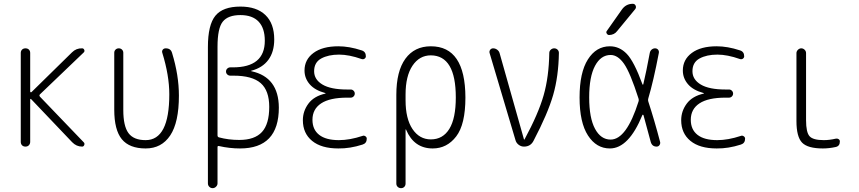

<svg xmlns="http://www.w3.org/2000/svg" viewBox="-20 -775 4540 1015"><path d="M89.8 -25.4V-495.1Q89.8 -505.9 96.7 -512.7Q103.5 -519.5 114.7 -519.5Q126 -519.5 132.8 -512.7Q139.6 -505.9 139.6 -495.1V-291Q139.6 -289.1 141.6 -287.6Q143.6 -286.1 146.5 -288.1L360.4 -498Q382.8 -520.5 414.1 -519.5Q421.9 -519.5 425.3 -511.7Q428.7 -503.9 422.9 -498L191.4 -276.4Q185.5 -270.5 191.4 -263.7L422.9 -22.5Q428.7 -16.6 425.3 -8.3Q421.9 0 414.1 0Q383.8 0 361.3 -23.4L144.5 -251Q143.6 -252.9 141.6 -252Q139.6 -251 139.6 -249V-25.4Q139.6 -14.6 132.8 -7.3Q126 0 114.7 0Q103.5 0 96.7 -6.8Q89.8 -13.7 89.8 -25.4Z M750 9.8Q664.1 9.8 624 -39.1Q584 -87.9 584 -195.3V-496.1Q584 -505.9 590.8 -512.7Q597.7 -519.5 607.9 -519.5Q618.2 -519.5 625 -512.7Q631.8 -505.9 631.8 -496.1V-193.4Q631.8 -108.4 659.2 -71.3Q686.5 -34.2 750 -34.2Q875 -34.2 875 -276.4Q875 -376 837.9 -496.1Q835 -504.9 840.3 -512.2Q845.7 -519.5 856.4 -519.5Q882.8 -519.5 889.6 -495.1Q925.8 -377 925.8 -269.5Q925.8 -127.9 879.9 -59.1Q834 9.8 750 9.8Z M1129.9 -528.3V-59.6Q1129.9 -50.8 1137.7 -48.8Q1187.5 -35.2 1245.1 -35.2Q1326.2 -35.2 1364.7 -77.1Q1403.3 -119.1 1403.3 -210Q1403.3 -295.9 1358.4 -335.4Q1313.5 -375 1214.8 -375H1197.3Q1188.5 -375 1181.6 -381.3Q1174.8 -387.7 1174.8 -397Q1174.8 -406.2 1181.6 -412.6Q1188.5 -418.9 1197.3 -418.9H1210.9Q1379.9 -418.9 1379.9 -559.6Q1379.9 -626 1347.2 -660.6Q1314.5 -695.3 1251 -695.3Q1185.5 -695.3 1157.7 -660.6Q1129.9 -626 1129.9 -528.3ZM1079.1 194.3V-526.4Q1079.1 -643.6 1118.7 -691.9Q1158.2 -740.2 1251 -740.2Q1336.9 -740.2 1383.3 -695.3Q1429.7 -650.4 1429.7 -566.4Q1429.7 -501 1398.9 -459Q1368.2 -417 1309.6 -401.4Q1307.6 -401.4 1307.6 -400.4Q1307.6 -398.4 1309.6 -398.4Q1453.1 -367.2 1454.1 -206.1Q1454.1 9.8 1249 9.8Q1193.4 9.8 1137.7 -2.9Q1129.9 -4.9 1129.9 2.9V194.3Q1129.9 204.1 1122.1 211.9Q1114.3 219.7 1104 219.7Q1093.8 219.7 1086.4 212.4Q1079.1 205.1 1079.1 194.3Z M1700.2 -280.3Q1701.2 -280.3 1701.2 -281.2Q1701.2 -283.2 1699.2 -283.2Q1644.5 -297.9 1617.2 -329.6Q1589.8 -361.3 1589.8 -402.3Q1589.8 -460 1637.2 -495.1Q1684.6 -530.3 1768.6 -530.3Q1826.2 -530.3 1891.6 -508.8Q1914.1 -502 1914.1 -477.5Q1914.1 -469.7 1907.2 -464.8Q1900.4 -460 1891.6 -462.9Q1825.2 -486.3 1772.5 -486.3Q1715.8 -486.3 1678.2 -465.8Q1640.6 -445.3 1640.6 -398.4Q1640.6 -354.5 1684.6 -328.1Q1728.5 -301.8 1815.4 -301.8H1834Q1842.8 -301.8 1849.1 -295.4Q1855.5 -289.1 1855.5 -280.3Q1855.5 -271.5 1849.1 -265.1Q1842.8 -258.8 1834 -258.8H1815.4Q1723.6 -258.8 1677.7 -228.5Q1631.8 -198.2 1631.8 -141.6Q1631.8 -89.8 1667.5 -62Q1703.1 -34.2 1771.5 -34.2Q1829.1 -34.2 1896.5 -56.6Q1904.3 -59.6 1911.6 -54.7Q1918.9 -49.8 1918.9 -42Q1918.9 -17.6 1896.5 -10.7Q1830.1 10.7 1768.6 9.8Q1678.7 9.8 1629.9 -30.3Q1581.1 -70.3 1581.1 -139.6Q1581.1 -187.5 1610.4 -227.1Q1639.6 -266.6 1700.2 -280.3Z M2124 -275.4V-245.1Q2124 -147.5 2160.6 -92.8Q2197.3 -38.1 2257.8 -38.1Q2321.3 -38.1 2355.5 -93.8Q2389.6 -149.4 2389.6 -259.8Q2389.6 -481.4 2257.8 -482.4Q2197.3 -482.4 2160.6 -427.7Q2124 -373 2124 -275.4ZM2075.2 195.3V-273.4Q2075.2 -398.4 2123 -464.4Q2170.9 -530.3 2257.8 -530.3Q2439.5 -530.3 2440.4 -259.8Q2440.4 -117.2 2391.6 -53.7Q2342.8 9.8 2267.6 9.8Q2168.9 9.8 2127 -88.9Q2127 -90.8 2126 -90.8Q2124 -90.8 2124 -89.8V195.3Q2124 206.1 2117.2 212.9Q2110.4 219.7 2100.1 219.7Q2089.8 219.7 2082.5 212.9Q2075.2 206.1 2075.2 195.3Z M2705.1 -34.2 2568.4 -494.1Q2565.4 -503.9 2571.3 -511.7Q2577.1 -519.5 2586.9 -519.5Q2598.6 -519.5 2608.4 -512.2Q2618.2 -504.9 2621.1 -494.1L2750 -38.1Q2750 -37.1 2751 -37.1Q2752.9 -37.1 2752.9 -38.1Q2826.2 -173.8 2854 -271.5Q2881.8 -369.1 2883.8 -495.1Q2883.8 -504.9 2891.6 -512.2Q2899.4 -519.5 2909.7 -519.5Q2919.9 -519.5 2927.2 -512.7Q2934.6 -505.9 2934.6 -495.1Q2932.6 -371.1 2904.3 -272.9Q2876 -174.8 2800.8 -31.2Q2785.2 0 2750 0Q2734.4 0 2721.7 -9.8Q2709 -19.5 2705.1 -34.2Z M3267.6 -724.6Q3289.1 -754.9 3325.2 -754.9Q3335.9 -754.9 3340.3 -745.1Q3344.7 -735.4 3337.9 -726.6L3242.2 -610.4Q3227.5 -590.8 3200.2 -589.8Q3192.4 -589.8 3187.5 -597.7Q3182.6 -605.5 3188.5 -612.3ZM3208 -484.4Q3156.2 -484.4 3125.5 -426.8Q3094.7 -369.1 3094.7 -260.3Q3094.7 -151.4 3125.5 -94.2Q3156.2 -37.1 3208 -37.1Q3292 -37.1 3355.5 -238.3Q3358.4 -246.1 3355.5 -253.9Q3311.5 -391.6 3278.8 -438Q3246.1 -484.4 3208 -484.4ZM3204.1 9.8Q3132.8 9.8 3088.4 -58.6Q3043.9 -127 3043.9 -259.8Q3043.9 -391.6 3087.9 -460.9Q3131.8 -530.3 3204.1 -530.3Q3254.9 -530.3 3293.5 -490.2Q3332 -450.2 3376 -330.1Q3378.9 -324.2 3380.9 -330.1Q3396.5 -395.5 3415 -495.1Q3417 -505.9 3424.8 -512.7Q3432.6 -519.5 3442.9 -519.5Q3453.1 -519.5 3459 -512.2Q3464.8 -504.9 3462.9 -495.1Q3434.6 -346.7 3407.2 -254.9Q3404.3 -246.1 3407.2 -238.3Q3439.5 -139.6 3469.7 -24.4Q3471.7 -15.6 3466.3 -7.8Q3460.9 0 3451.2 0Q3426.8 0 3419.9 -25.4Q3391.6 -131.8 3381.8 -166Q3380.9 -168 3378.9 -168.5Q3377 -168.9 3376 -167Q3303.7 9.8 3204.1 9.8Z M3700.2 -280.3Q3701.2 -280.3 3701.2 -281.2Q3701.2 -283.2 3699.2 -283.2Q3644.5 -297.9 3617.2 -329.6Q3589.8 -361.3 3589.8 -402.3Q3589.8 -460 3637.2 -495.1Q3684.6 -530.3 3768.6 -530.3Q3826.2 -530.3 3891.6 -508.8Q3914.1 -502 3914.1 -477.5Q3914.1 -469.7 3907.2 -464.8Q3900.4 -460 3891.6 -462.9Q3825.2 -486.3 3772.5 -486.3Q3715.8 -486.3 3678.2 -465.8Q3640.6 -445.3 3640.6 -398.4Q3640.6 -354.5 3684.6 -328.1Q3728.5 -301.8 3815.4 -301.8H3834Q3842.8 -301.8 3849.1 -295.4Q3855.5 -289.1 3855.5 -280.3Q3855.5 -271.5 3849.1 -265.1Q3842.8 -258.8 3834 -258.8H3815.4Q3723.6 -258.8 3677.7 -228.5Q3631.8 -198.2 3631.8 -141.6Q3631.8 -89.8 3667.5 -62Q3703.1 -34.2 3771.5 -34.2Q3829.1 -34.2 3896.5 -56.6Q3904.3 -59.6 3911.6 -54.7Q3918.9 -49.8 3918.9 -42Q3918.9 -17.6 3896.5 -10.7Q3830.1 10.7 3768.6 9.8Q3678.7 9.8 3629.9 -30.3Q3581.1 -70.3 3581.1 -139.6Q3581.1 -187.5 3610.4 -227.1Q3639.6 -266.6 3700.2 -280.3Z M4330.1 9.8Q4250 9.8 4220.2 -21Q4190.4 -51.8 4190.4 -134.8V-494.1Q4190.4 -503.9 4198.2 -511.7Q4206.1 -519.5 4215.8 -519.5Q4225.6 -519.5 4233.4 -512.2Q4241.2 -504.9 4241.2 -494.1V-139.6Q4241.2 -75.2 4259.8 -54.7Q4278.3 -34.2 4335 -34.2Q4364.3 -34.2 4398.4 -42Q4406.2 -43.9 4413.1 -39.6Q4419.9 -35.2 4419.9 -27.3Q4419.9 -2.9 4398.4 2Q4363.3 9.8 4330.1 9.8Z"/></svg>

Font: Rounded Mgen+ 1m light
Style: Regular
Weight: 200
Designer: [Source Han Sans]
Ryoko NISHIZUKA  (kana & ideographs); Paul D. Hunt (Latin, Greek & Cyrillic); Wenlong ZHANG  (bopomofo
Version: Version 1.059.20150602